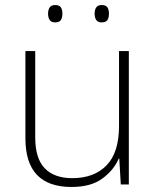

<svg xmlns="http://www.w3.org/2000/svg" viewBox="-20 -733 622 763"><path d="M492 -530V0H460L454 -103H452Q433 -58 387.5 -24Q342 10 264 10Q81 10 81 -183V-530H120V-187Q120 -103 158 -64Q196 -25 267 -25Q354 -25 403.5 -76Q453 -127 453 -232V-530ZM171 -679Q171 -694 177.5 -703.5Q184 -713 199 -713Q216 -713 222 -703.5Q228 -694 228 -679Q228 -663 222 -653.5Q216 -644 199 -644Q184 -644 177.5 -653.5Q171 -663 171 -679ZM356 -679Q356 -694 362.5 -703.5Q369 -713 384 -713Q401 -713 407 -703.5Q413 -694 413 -679Q413 -663 407 -653.5Q401 -644 384 -644Q369 -644 362.5 -653.5Q356 -663 356 -679Z"/></svg>

Font: Noto Sans Khmer UI ExtraLight
Style: Regular
Weight: 200
Designer: Danh Hong and the Monotype Design Team
Foundry: Monotype Imaging Inc.
Version: Version 2.002; ttfautohint (v1.8.4.7-5d5b)